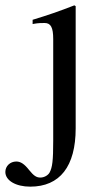

<svg xmlns="http://www.w3.org/2000/svg" viewBox="-90 -480 388 718"><path d="M193 -457 188 -460C129 -437 91 -424 32 -406V-390L37 -391C53 -394 67 -394 77 -394C100 -394 109 -377 109 -334V45C109 121 106 146 95 166C89 176 75 184 61 184C46 184 36 177 19 156C1 133 -13 124 -29 124C-52 124 -70 141 -70 163C-70 195 -31 218 23 218C134 218 193 142 193 0Z"/></svg>

Font: STIXGeneral
Style: Regular
Weight: 400
Designer: MicroPress Inc., with final additions and corrections provided by Coen Hoffman, Elsevier (retired)
Version: Version 1.1.0